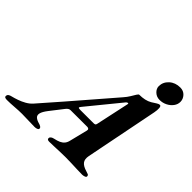

<svg xmlns="http://www.w3.org/2000/svg" viewBox="-274 -1042 1242 1242"><g transform="rotate(45 347.0 -420.5)"><path d="M-43.4 5Q-54.6 5 -60.8 1.6Q-67 -1.8 -65.7 -11.3Q-64.3 -20.9 -56.4 -25.8Q-48.6 -30.7 -37.5 -33.1Q-17.7 -37.8 7 -46.4Q31.8 -54.9 55.5 -68.3Q79.2 -81.8 95.2 -99.8Q161 -174.4 224.1 -247.1Q287.2 -319.9 350 -392.8Q412.7 -465.8 476 -538.7Q493.7 -558.6 505.6 -578.4Q517.5 -598.2 525.5 -611.3Q533.6 -624.5 539.2 -624.5Q564.3 -624.5 587 -629.4Q609.7 -634.4 627.4 -644.9Q643.9 -655.2 657.2 -663.9Q670.4 -672.7 679.5 -672.7Q689.5 -672.7 691.1 -654.8Q692.6 -636.9 687.8 -612.8L588.7 -113.8Q582 -79.7 596.3 -61.3Q610.5 -42.8 646.7 -32.4Q658.6 -29.2 666.2 -25.7Q673.8 -22.2 673.8 -11.9Q673.8 -5.1 663.1 -1.3Q652.4 2.5 642.8 2.5Q623.2 2.5 596.2 1.4Q569.1 0.4 541.2 -0.7Q513.3 -1.8 490.6 -1.8Q471 -1.8 443.9 -1Q416.8 -0.2 389.2 1.1Q361.6 2.5 341.6 2.5Q321.4 2.5 322.5 -12Q323.2 -20.6 331.2 -26.1Q339.2 -31.6 349.7 -33.6Q374.5 -38.8 391 -46.3Q407.4 -53.8 417.9 -66.4Q428.4 -79.1 432.9 -99.7L463.1 -221.2Q465.5 -230.4 460.9 -235.2Q456.3 -240 447.2 -240L295.1 -239.6Q285.6 -239.6 278.6 -234.5Q271.5 -229.3 266 -222.4L196.6 -133.2Q172.9 -102.6 168.1 -83Q163.3 -63.3 175.5 -51.9Q187.7 -40.5 212.6 -34Q222 -31.6 230.2 -26.2Q238.5 -20.8 237.6 -12Q236.8 -5 227.2 -1.6Q217.5 1.8 206.4 1.8Q177 1.8 148.4 0.4Q119.9 -1 90.6 -1Q61.3 -1 24.1 2Q-13 5 -43.4 5ZM340.6 -285.1 460.7 -285.3Q469.2 -285.3 473.6 -288Q477.9 -290.7 479.5 -299.3L526.7 -518.3Q528.8 -525.4 529.2 -530.5Q529.5 -535.6 525.3 -535.6Q523.8 -535.6 519.6 -533.6Q515.4 -531.6 512 -527.7L329.1 -303.8Q320.5 -293.8 321.5 -289.4Q322.6 -285.1 340.6 -285.1ZM655.5 -693.4Q627.2 -693.4 607.9 -711.8Q588.6 -730.1 588.6 -752.7Q588.6 -791 618.5 -818.3Q648.4 -845.5 693.7 -845.5Q723.3 -845.5 741.6 -825.6Q759.9 -805.6 759.9 -779.9Q759.9 -757.2 745.4 -737.4Q730.8 -717.5 706.8 -705.5Q682.9 -693.4 655.5 -693.4Z"/></g></svg>

Font: EB Garamond
Style: Italic
Weight: 400
Italic angle: -17.2°
Designer: Georg Duffner and Octavio Pardo
Foundry: Georg Duffner
Version: Version 1.001